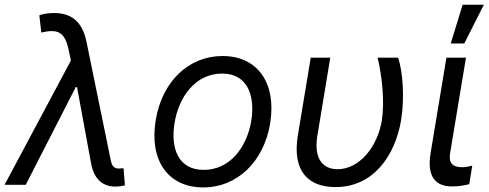

<svg xmlns="http://www.w3.org/2000/svg" viewBox="-31 -793 2097 824"><path d="M464.5 7.8C476.9 7.8 490.8 6 505 2.8L499.3 -71C494.7 -71 484.4 -69.6 478.7 -69.6C450.3 -69.6 447.1 -92.3 443.2 -110.8L340.2 -613.6C323.2 -697.1 278.4 -737.2 200.3 -737.2C171.9 -737.2 146.7 -731.2 137.8 -727.3L146.3 -653.4C218.8 -670.1 247.2 -654.8 263.5 -579.5L273.4 -533.4L-11.4 0H79.5L294 -419H299.7L360.1 -90.9C372.5 -24.1 409.8 7.8 464.5 7.8Z M841.6 11.4C986.2 11.4 1101.2 -98 1128.6 -264.2C1156.2 -437.5 1074.2 -552.6 924 -552.6C778.8 -552.6 663.7 -443.2 637.1 -275.6C609 -103.7 690.7 11.4 841.6 11.4ZM718 -264.2C735.8 -376.4 807.2 -477.3 922.6 -477.3C1031.6 -477.3 1064.3 -382.1 1047.6 -275.6C1029.1 -163 957.7 -63.9 843 -63.9C733.3 -63.9 700.6 -157.7 718 -264.2Z M1302.6 -545.5 1247.2 -211.6C1222.3 -58.2 1291.9 9.9 1409.1 9.9C1573.2 9.9 1665.5 -127.8 1690.3 -277C1706 -372.2 1697.8 -485.8 1677.6 -545.5H1589.5C1609 -464.5 1620 -358 1608 -277C1588.4 -159.1 1509.2 -66.8 1417.6 -66.8C1361.5 -66.8 1313.6 -103.7 1331 -210.2L1386.4 -545.5Z M1884.9 -545.5 1816.8 -134.9C1799.7 -29.8 1842.3 7.1 1909.1 7.1C1943.2 7.1 1967.3 1.4 1983 -2.8L1995.7 -82.4C1987.2 -79.5 1967.3 -75.3 1953.1 -75.3C1923.3 -75.3 1892 -83.8 1900.6 -134.9L1968.8 -545.5ZM1903.4 -606.5H1961.6L2045.5 -772.7H1954.5Z"/></svg>

Font: Magic Ui Pro
Style: Italic
Weight: 400
Italic angle: -9.39999°
Designer: Stefan Endress, Andreas Faust
Version: Version 1.000;FEAKit 1.0